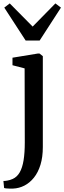

<svg xmlns="http://www.w3.org/2000/svg" viewBox="-40 -861 376 1123"><path d="M36.5 242Q28 242.5 17 242.2Q6 242 -3.5 241Q-13 240 -16 238.5L-20 197.5Q-12.5 198 3.2 195.2Q19 192.5 34.5 185.5Q60 174 75.5 146.8Q91 119.5 98 76Q105 32.5 105 -28L104 -461L33 -479.5V-523.5L182 -548H191L210.5 -532.5V-1Q210.5 57.5 196.8 102.5Q183 147.5 158.5 178Q134 208.5 102.8 224.5Q71.5 240.5 36.5 242ZM110 -624 -15 -816.5 17 -841 151 -705.5 284 -841 316.5 -816.5 192 -624Z"/></svg>

Font: Merriweather 60pt Medium
Style: Regular
Weight: 500
Version: Version 2.100